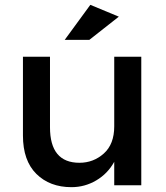

<svg xmlns="http://www.w3.org/2000/svg" viewBox="-20 -767 686 795"><path d="M453 -244V-532H565V0H453V-97Q426 -48 378.5 -20Q331 8 276 8Q186 8 130.5 -47Q75 -102 75 -206V-532H187V-240Q187 -93 309 -93Q367 -93 410 -131.5Q453 -170 453 -244ZM350 -602H248L354 -747L472 -698Z"/></svg>

Font: Montserrat_am3
Style: Regular
Weight: 400
Designer: Julieta Ulanovsky
Foundry: Julieta Ulanovsky, Armenina letters added by Vahan Hovhannisyan
Version: Version 2.001